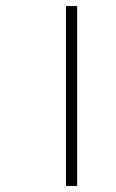

<svg xmlns="http://www.w3.org/2000/svg" viewBox="-20 -617 384 637"><path d="M199 0V-597H236V0Z"/></svg>

Font: Noto Sans Gujarati UI ExtraLight
Style: Regular
Weight: 200
Designer: Jelle Bosma - Monotype Design Team, Universal Thirst
Foundry: Monotype Imaging Inc.
Version: Version 2.106; ttfautohint (v1.8.4.7-5d5b)